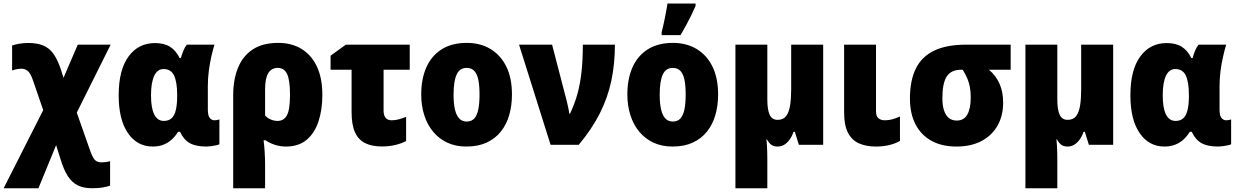

<svg xmlns="http://www.w3.org/2000/svg" viewBox="-43 -800 6844 1061"><path d="M114.3 -562.5Q163.6 -562.5 197 -548.1Q230.5 -533.7 253.2 -501.5Q275.9 -469.2 293.9 -414.6L308.1 -370.1L386.7 -553.2H568.4L381.3 -177.7L448.7 14.2Q459.5 47.4 469 65.7Q478.5 84 490.2 90.6Q502 97.2 519 97.2Q528.8 97.2 539.6 95.9Q550.3 94.7 565.4 90.8V226.1Q543.5 232.9 521 236.6Q498.5 240.2 464.8 240.2Q419.4 240.2 387 224.4Q354.5 208.5 331.5 172.9Q308.6 137.2 291 78.1L267.1 2L169.4 240.2H-22.9L195.8 -191.4L139.2 -356Q126 -395 110.4 -407.7Q94.7 -420.4 76.2 -420.4Q64.9 -420.4 52 -418.2Q39.1 -416 23.9 -410.6V-548.8Q41.5 -554.7 64.5 -558.6Q87.4 -562.5 114.3 -562.5Z M862.3 -131.8Q888.7 -131.8 904.8 -146.2Q920.9 -160.6 928.5 -191.4Q936 -222.2 936 -270V-274.9Q936 -346.7 918.9 -382.6Q901.9 -418.5 860.8 -418.5Q826.7 -418.5 809.1 -380.9Q791.5 -343.3 791.5 -272.9Q791.5 -203.1 809.3 -167.5Q827.1 -131.8 862.3 -131.8ZM801.3 9.8Q714.8 9.8 663.8 -64.7Q612.8 -139.2 612.8 -273.9Q612.8 -413.1 667 -487.5Q721.2 -562 813.5 -562Q864.3 -562 896.7 -541.5Q929.2 -521 949.7 -479H956.5Q962.4 -500.5 970.5 -520.3Q978.5 -540 989.7 -553.2H1142.1Q1133.8 -525.9 1125.2 -489Q1116.7 -452.1 1111.1 -409.9Q1105.5 -367.7 1105.5 -324.2V-194.3Q1105.5 -161.6 1116 -148.4Q1126.5 -135.3 1142.6 -135.3Q1149.4 -135.3 1157.2 -136.7Q1165 -138.2 1169.4 -140.1V-2.9Q1165 0 1151.6 2.9Q1138.2 5.9 1123.3 7.8Q1108.4 9.8 1098.6 9.8Q1039.6 9.8 1006.1 -8.8Q972.7 -27.3 951.7 -71.8H940.9Q926.3 -47.4 906.2 -29.1Q886.2 -10.7 860.1 -0.5Q834 9.8 801.3 9.8Z M1738.3 -275.9Q1738.3 -192.4 1716.6 -127.7Q1694.8 -63 1650.4 -26.6Q1606 9.8 1538.1 9.8Q1504.9 9.8 1475.3 0Q1445.8 -9.8 1423.8 -24.9H1413.6Q1417.5 5.4 1419.7 41.5Q1421.9 77.6 1421.9 106.9V240.2H1245.6V-272.9Q1245.6 -359.4 1272 -424.8Q1298.3 -490.2 1353.3 -526.6Q1408.2 -563 1494.6 -563Q1568.4 -563 1623 -529.8Q1677.7 -496.6 1708 -432.6Q1738.3 -368.7 1738.3 -275.9ZM1492.2 -424.8Q1457.5 -424.8 1439.7 -396.2Q1421.9 -367.7 1421.9 -305.7V-161.6Q1435.1 -147 1453.9 -139.4Q1472.7 -131.8 1490.7 -131.8Q1525.9 -131.8 1542.7 -163.1Q1559.6 -194.3 1559.6 -275.9Q1559.6 -358.4 1543.2 -391.6Q1526.9 -424.8 1492.2 -424.8Z M2221.2 -553.2V-414.6H2076.7V-188.5Q2076.7 -162.6 2087.9 -148.9Q2099.1 -135.3 2121.1 -135.3Q2140.6 -135.3 2159.9 -140.4Q2179.2 -145.5 2201.2 -154.3V-20.5Q2174.8 -6.8 2141.4 1.2Q2107.9 9.3 2066.4 9.3Q2013.2 9.3 1975.8 -8.5Q1938.5 -26.4 1919.2 -67.9Q1899.9 -109.4 1899.9 -179.7V-414.6H1783.7V-492.2L1868.2 -553.2Z M2786.1 -277.8Q2786.1 -216.8 2771 -164.3Q2755.9 -111.8 2724.6 -72.8Q2693.4 -33.7 2646 -12Q2598.6 9.8 2534.7 9.8Q2475.1 9.8 2429 -11.7Q2382.8 -33.2 2350.6 -72Q2318.4 -110.8 2301.5 -163.3Q2284.7 -215.8 2284.7 -277.8Q2284.7 -363.8 2313 -427.7Q2341.3 -491.7 2397.5 -527.3Q2453.6 -563 2537.1 -563Q2610.4 -563 2666.5 -529.8Q2722.7 -496.6 2754.4 -433.1Q2786.1 -369.6 2786.1 -277.8ZM2463.4 -276.9Q2463.4 -228.5 2470.9 -195.6Q2478.5 -162.6 2494.4 -145.5Q2510.3 -128.4 2536.1 -128.4Q2562.5 -128.4 2577.9 -145.3Q2593.3 -162.1 2600.1 -195.6Q2606.9 -229 2606.9 -277.8Q2606.9 -327.1 2600.1 -359.6Q2593.3 -392.1 2577.6 -408.4Q2562 -424.8 2535.6 -424.8Q2497.6 -424.8 2480.5 -388.2Q2463.4 -351.6 2463.4 -276.9Z M2825.2 -553.2H3007.8L3088.9 -241.2Q3091.3 -231 3094 -219.2Q3096.7 -207.5 3099.1 -195.6Q3101.6 -183.6 3103 -171.9H3106.9Q3131.8 -223.6 3147.5 -279.5Q3163.1 -335.4 3170.4 -402.1Q3177.7 -468.8 3177.7 -553.2H3355Q3355 -446.8 3335.2 -353.5Q3315.4 -260.3 3271.7 -173.6Q3228 -86.9 3155.3 0H2999.5Z M3925.3 -277.8Q3925.3 -216.8 3910.2 -164.3Q3895 -111.8 3863.8 -72.8Q3832.5 -33.7 3785.2 -12Q3737.8 9.8 3673.8 9.8Q3614.3 9.8 3568.1 -11.7Q3522 -33.2 3489.7 -72Q3457.5 -110.8 3440.7 -163.3Q3423.8 -215.8 3423.8 -277.8Q3423.8 -363.8 3452.1 -427.7Q3480.5 -491.7 3536.6 -527.3Q3592.8 -563 3676.3 -563Q3749.5 -563 3805.7 -529.8Q3861.8 -496.6 3893.6 -433.1Q3925.3 -369.6 3925.3 -277.8ZM3602.5 -276.9Q3602.5 -228.5 3610.1 -195.6Q3617.7 -162.6 3633.5 -145.5Q3649.4 -128.4 3675.3 -128.4Q3701.7 -128.4 3717 -145.3Q3732.4 -162.1 3739.3 -195.6Q3746.1 -229 3746.1 -277.8Q3746.1 -327.1 3739.3 -359.6Q3732.4 -392.1 3716.8 -408.4Q3701.2 -424.8 3674.8 -424.8Q3636.7 -424.8 3619.6 -388.2Q3602.5 -351.6 3602.5 -276.9ZM3613.3 -606V-622.1Q3616.7 -635.3 3621.6 -656.2Q3626.5 -677.2 3631.1 -700.4Q3635.7 -723.6 3639.6 -745.1Q3643.6 -766.6 3645.5 -780.3H3800.8V-767.1Q3789.6 -741.2 3776.6 -714.8Q3763.7 -688.5 3749.3 -661.6Q3734.9 -634.8 3717.8 -606Z M4505.9 -553.2V0H4371.6L4349.1 -71.8H4342.3Q4333 -44.9 4319.3 -26.9Q4305.7 -8.8 4289.3 0.5Q4272.9 9.8 4254.9 9.8Q4232.4 9.8 4219.2 0Q4206.1 -9.8 4194.3 -30.8H4192.4Q4193.8 -17.1 4195.1 2.2Q4196.3 21.5 4196.8 42.5Q4197.3 63.5 4197.3 84V240.2H4021V-553.2H4197.3V-249.5Q4197.3 -193.8 4210.2 -165.8Q4223.1 -137.7 4254.4 -137.7Q4285.6 -137.7 4301.5 -158.9Q4317.4 -180.2 4323.2 -218Q4329.1 -255.9 4329.1 -305.7V-553.2Z M4797.9 -553.2V-184.1Q4797.9 -156.7 4811.8 -146Q4825.7 -135.3 4845.7 -135.3Q4868.2 -135.3 4887 -140.4Q4905.8 -145.5 4930.2 -156.2V-21Q4903.8 -6.3 4870.8 1.7Q4837.9 9.8 4797.4 9.8Q4743.2 9.8 4703.6 -7.8Q4664.1 -25.4 4642.8 -66.7Q4621.6 -107.9 4621.6 -178.7V-553.2Z M5500.5 -232.9Q5500.5 -161.1 5469.7 -106.4Q5439 -51.8 5381.3 -21Q5323.7 9.8 5242.2 9.8Q5161.6 9.8 5104.2 -22Q5046.9 -53.7 5016.1 -113Q4985.4 -172.4 4985.4 -255.9Q4985.4 -355.5 5018.1 -421.4Q5050.8 -487.3 5119.4 -520.3Q5188 -553.2 5296.4 -553.2H5542V-414.6H5421.9Q5460.9 -381.8 5480.7 -336.7Q5500.5 -291.5 5500.5 -232.9ZM5164.6 -256.8Q5164.6 -217.8 5173.6 -190.2Q5182.6 -162.6 5200.2 -148.2Q5217.8 -133.8 5244.1 -133.8Q5283.7 -133.8 5302.5 -167Q5321.3 -200.2 5321.3 -262.2Q5321.3 -295.4 5316.2 -321Q5311 -346.7 5301.3 -368.9Q5291.5 -391.1 5276.9 -414.6H5267.6Q5213.4 -414.6 5189 -377.7Q5164.6 -340.8 5164.6 -256.8Z M6108.4 -553.2V0H5974.1L5951.7 -71.8H5944.8Q5935.5 -44.9 5921.9 -26.9Q5908.2 -8.8 5891.8 0.5Q5875.5 9.8 5857.4 9.8Q5835 9.8 5821.8 0Q5808.6 -9.8 5796.9 -30.8H5794.9Q5796.4 -17.1 5797.6 2.2Q5798.8 21.5 5799.3 42.5Q5799.8 63.5 5799.8 84V240.2H5623.5V-553.2H5799.8V-249.5Q5799.8 -193.8 5812.7 -165.8Q5825.7 -137.7 5856.9 -137.7Q5888.2 -137.7 5904.1 -158.9Q5919.9 -180.2 5925.8 -218Q5931.6 -255.9 5931.6 -305.7V-553.2Z M6453.1 -131.8Q6479.5 -131.8 6495.6 -146.2Q6511.7 -160.6 6519.3 -191.4Q6526.9 -222.2 6526.9 -270V-274.9Q6526.9 -346.7 6509.8 -382.6Q6492.7 -418.5 6451.7 -418.5Q6417.5 -418.5 6399.9 -380.9Q6382.3 -343.3 6382.3 -272.9Q6382.3 -203.1 6400.1 -167.5Q6418 -131.8 6453.1 -131.8ZM6392.1 9.8Q6305.7 9.8 6254.6 -64.7Q6203.6 -139.2 6203.6 -273.9Q6203.6 -413.1 6257.8 -487.5Q6312 -562 6404.3 -562Q6455.1 -562 6487.5 -541.5Q6520 -521 6540.5 -479H6547.4Q6553.2 -500.5 6561.3 -520.3Q6569.3 -540 6580.6 -553.2H6732.9Q6724.6 -525.9 6716.1 -489Q6707.5 -452.1 6701.9 -409.9Q6696.3 -367.7 6696.3 -324.2V-194.3Q6696.3 -161.6 6706.8 -148.4Q6717.3 -135.3 6733.4 -135.3Q6740.2 -135.3 6748 -136.7Q6755.9 -138.2 6760.3 -140.1V-2.9Q6755.9 0 6742.4 2.9Q6729 5.9 6714.1 7.8Q6699.2 9.8 6689.5 9.8Q6630.4 9.8 6596.9 -8.8Q6563.5 -27.3 6542.5 -71.8H6531.7Q6517.1 -47.4 6497.1 -29.1Q6477.1 -10.7 6450.9 -0.5Q6424.8 9.8 6392.1 9.8Z"/></svg>

Font: Open Sans SemiCondensed ExtraBold
Style: Regular
Weight: 800
Width: 4
Designer: Monotype Design Team
Foundry: Monotype Imaging Inc.
Version: Version 3.000